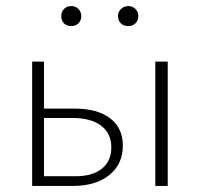

<svg xmlns="http://www.w3.org/2000/svg" viewBox="-20 -613 659 633"><path d="M182 -560Q182 -574 191 -583.5Q200 -593 215 -593Q229 -593 238.5 -583.5Q248 -574 248 -560Q248 -545 238.5 -536Q229 -527 215 -527Q200 -527 191 -536Q182 -545 182 -560ZM436 -560Q436 -545 426.5 -536Q417 -527 403 -527Q388 -527 378.5 -536Q369 -545 369 -560Q369 -574 379 -583.5Q389 -593 403 -593Q417 -593 426.5 -583.5Q436 -574 436 -560ZM385 -133Q385 -72 340.5 -36Q296 0 220 0H86V-410H125V-255H226Q301 -255 343 -223Q385 -191 385 -133ZM533 -410V0H492V-410ZM347 -127Q347 -173 313.5 -198.5Q280 -224 220 -224H125V-32H230Q285 -32 316 -57Q347 -82 347 -127Z"/></svg>

Font: Ysabeau Infant Light
Style: Regular
Weight: 300
Designer: Christian Thalmann (Catharsis Fonts)
Version: Version 0.003